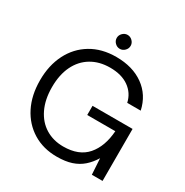

<svg xmlns="http://www.w3.org/2000/svg" viewBox="-196 -1025 1153 1196"><g transform="rotate(30 380.5 -427.0)"><path d="M376 12Q278 12 204 -33.5Q130 -79 89 -160Q48 -241 48 -349Q48 -456 89.5 -538Q131 -620 207.5 -666Q284 -712 388 -712Q506 -712 585 -655.5Q664 -599 686 -498H589Q575 -561 523 -598Q471 -635 388 -635Q311 -635 253.5 -600.5Q196 -566 165 -502Q134 -438 134 -349Q134 -260 165 -195.5Q196 -131 251.5 -97Q307 -63 379 -63Q491 -63 548 -129Q605 -195 613 -308H411V-374H699V0H622L615 -115Q590 -74 557.5 -45.5Q525 -17 481 -2.5Q437 12 376 12ZM380 -766Q360 -766 345 -781Q330 -796 330 -816Q330 -836 345 -851Q360 -866 380 -866Q400 -866 415 -851Q430 -836 430 -816Q430 -796 415 -781Q400 -766 380 -766Z"/></g></svg>

Font: DM Sans 11pt
Style: Regular
Weight: 400
Version: Version 4.004;gftools[0.9.30]